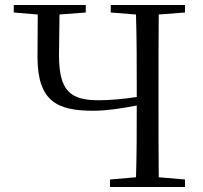

<svg xmlns="http://www.w3.org/2000/svg" viewBox="-20 -748 812 768"><path d="M523 0H720V-30L615 -39C614 -137 614 -237 614 -337V-391C614 -492 614 -592 615 -690L720 -698V-728H423V-698L524 -690C527 -591 527 -491 527 -391V-360C468 -351 416 -347 375 -347C261 -347 216 -384 216 -528L218 -690L323 -698V-728H35V-698L131 -690L130 -520C130 -340 212 -305 353 -305C404 -305 466 -314 527 -326C527 -227 527 -132 524 -39L420 -30V0Z"/></svg>

Font: Harano Aji Mincho KR
Style: Regular
Weight: 400
Foundry: Masamichi Hosoda
Version: HaranoAjiMinchoKR-Regular version 20230610;ttx 4.39.4